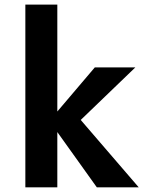

<svg xmlns="http://www.w3.org/2000/svg" viewBox="-20 -801 622 821"><path d="M573.2 0H394L225.1 -236.3V0H88.4V-781.2H225.1V-324.2L385.3 -512.7H558.6L325.2 -288.1Z"/></svg>

Font: Cadman
Style: Bold
Weight: 700
Designer: Paul James MIller
Foundry: High-Logic / Made with FontCreator
Version: Version 2.114;March 28, 2021;FontCreator 13.0.0.2683 64-bit